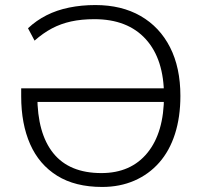

<svg xmlns="http://www.w3.org/2000/svg" viewBox="-20 -733 799 761"><path d="M385 8Q278 8 206.5 -36.5Q135 -81 99.5 -161.5Q64 -242 64 -351V-383H640V-329H111L128 -353Q128 -204 191.5 -125.5Q255 -47 382 -47Q499 -47 564.5 -127.5Q630 -208 630 -353Q630 -498 558 -577.5Q486 -657 354 -657Q303 -657 262 -648Q221 -639 186 -620.5Q151 -602 117 -572L91 -621Q124 -652 164.5 -672.5Q205 -693 254 -703Q303 -713 358 -713Q462 -713 537.5 -669.5Q613 -626 654 -545.5Q695 -465 695 -353Q695 -269 673.5 -202Q652 -135 611 -88.5Q570 -42 512.5 -17Q455 8 385 8Z"/></svg>

Font: Nunito Sans 12pt ExtraLight Light
Style: Regular
Weight: 300
Version: Version 3.101;gftools[0.9.27]